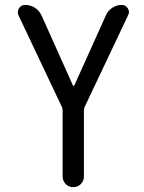

<svg xmlns="http://www.w3.org/2000/svg" viewBox="-20 -567 587 783"><path d="M55.7 -503.9Q52.7 -510.7 52.7 -517.6Q52.7 -525.4 57.6 -533.2Q66.4 -546.9 82 -546.9Q104.5 -546.9 122.6 -535.2Q140.6 -523.4 149.4 -503.9L277.3 -218.8Q278.3 -216.8 280.3 -216.8Q282.2 -216.8 283.2 -218.8L412.1 -504.9Q420.9 -524.4 438.5 -535.6Q456.1 -546.9 476.6 -546.9Q492.2 -546.9 501 -533.2Q505.9 -525.4 505.9 -517.6Q505.9 -511.7 502.9 -505.9L325.2 -130.9Q322.3 -124 322.3 -117.2V152.3Q322.3 170.9 309.6 183.6Q296.9 196.3 278.8 196.3Q260.7 196.3 248 183.6Q235.4 170.9 235.4 152.3V-117.2Q235.4 -124 232.4 -130.9Z"/></svg>

Font: Gen Jyuu Gothic Regular
Style: Regular
Weight: 400
Designer: [Source Han Sans]
Ryoko NISHIZUKA  (kana & ideographs); Paul D. Hunt (Latin, Greek & Cyrillic); Wenlong ZHANG  (bopomofo
Version: Version 1.002.20150607